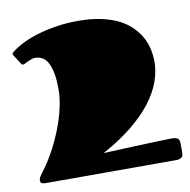

<svg xmlns="http://www.w3.org/2000/svg" viewBox="-64 -581 638 644"><g transform="rotate(-10 255.0 -258.5)"><path d="M42 0Q32.7 0 28.1 -2.4Q23.4 -4.9 23.4 -12.7Q23.4 -18.1 27.1 -24.2Q30.8 -30.3 36.1 -37.1Q58.1 -65.9 76.7 -99.9Q95.2 -133.8 108.9 -168.9Q122.6 -204.1 130.4 -238.3Q138.2 -272.5 138.2 -301.8Q138.2 -335.4 133.8 -357.9Q129.4 -380.4 121.6 -394.3Q113.8 -408.2 102.5 -414.1Q91.3 -419.9 78.1 -419.9Q72.3 -419.9 65.7 -417.5Q59.1 -415 53.2 -412.4Q47.4 -409.7 42.7 -407.2Q38.1 -404.8 35.6 -404.8Q31.2 -404.8 29.8 -408.2L8.8 -440.9Q7.3 -442.9 7.3 -445.3Q7.3 -447.8 8.5 -449.2Q9.8 -450.7 10.7 -451.7Q29.8 -466.8 55.4 -479Q81.1 -491.2 111.1 -499.5Q141.1 -507.8 174.1 -512.5Q207 -517.1 241.2 -517.1Q285.6 -517.1 320.1 -509.8Q354.5 -502.4 379.9 -489.5Q405.3 -476.6 422.9 -459Q440.4 -441.4 451.2 -421.6Q461.9 -401.9 466.6 -380.4Q471.2 -358.9 471.2 -337.9Q471.2 -304.7 458.7 -270Q446.3 -235.4 419.7 -200.7Q393.1 -166 351.1 -131.8Q309.1 -97.7 250 -65.4Q287.1 -67.4 325.7 -68.8Q364.3 -70.3 397 -71.5Q429.7 -72.8 452.9 -73.5Q476.1 -74.2 482.4 -74.2Q497.6 -74.2 503.7 -69.6Q509.8 -64.9 509.8 -52.7V-19.5Q509.8 -16.6 509 -13.2Q508.3 -9.8 505.9 -6.8Q503.4 -3.9 498.5 -2Q493.7 0 485.4 0Z"/></g></svg>

Font: Fascinate Cyrillic
Style: Regular
Weight: 900
Designer: Denis Ignatov
Foundry: Astigmatic (AOETI)
Version: Version 1.00 November 30, 2018, initial release